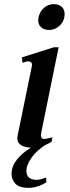

<svg xmlns="http://www.w3.org/2000/svg" viewBox="-20 -705 340 930"><path d="M293 -637Q293 -605 270.5 -582.5Q248 -560 217 -560Q193 -560 179 -573Q165 -586 165 -607Q165 -612 167 -622Q173 -650 193.5 -667.5Q214 -685 242 -685Q265 -685 279 -672Q293 -659 293 -637ZM180 -64Q178 -52 178 -49Q178 -32 196 -32Q204 -32 234 -40L230 -19Q220 -11 198 -2Q162 22 139 50.5Q116 79 109 109Q108 114 108 123Q108 145 121 155.5Q134 166 156 166Q176 166 203 155L205 177Q185 191 162 198Q139 205 118 205Q74 205 55 185Q36 165 36 137Q36 101 62 68Q88 35 130 10Q103 10 83.5 -1Q64 -12 64 -35Q64 -42 65 -46L134 -383Q135 -386 135 -391Q135 -400 129.5 -404Q124 -408 116 -408Q111 -408 102.5 -405Q94 -402 89 -401L86 -427L241 -476H264Z"/></svg>

Font: Taviraj Medium
Style: Italic
Weight: 500
Italic angle: -12°
Designer: Katatrad Team
Foundry: CadsonDemak
Version: Version 1.001